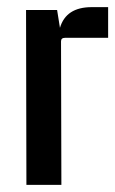

<svg xmlns="http://www.w3.org/2000/svg" viewBox="-20 -518 323 538"><path d="M237 -498H283V-412H162Q151 -412 151 -402L152 0H54L53 -490H140L148 -440Q165 -498 237 -498Z"/></svg>

Font: Gemunu Libre SemiBold
Style: Regular
Weight: 600
Designer: Puspanada Ekanayake, Sola Matas, Pathum Egodawatta, Kosala Senevirathne
Foundry: mooniak
Version: Version 1.100